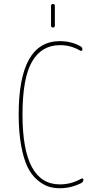

<svg xmlns="http://www.w3.org/2000/svg" viewBox="-20 -950 540 979"><path d="M240.2 -820.3V-919.9Q240.2 -929.7 250 -929.7Q259.8 -929.7 259.8 -919.9V-820.3Q259.8 -809.6 250 -809.6Q240.2 -809.6 240.2 -820.3ZM285.2 9.8Q253.9 9.8 226.6 1Q199.2 -7.8 169.9 -32.7Q140.6 -57.6 120.6 -98.1Q100.6 -138.7 87.9 -207.5Q75.2 -276.4 75.2 -365.2Q75.2 -740.2 285.2 -740.2Q343.8 -740.2 390.6 -713.9Q399.4 -710 400.4 -697.3Q400.4 -693.4 396.5 -691.4Q392.6 -689.5 389.6 -691.4Q339.8 -720.7 285.2 -719.7Q192.4 -719.7 143.6 -636.2Q94.7 -552.7 94.7 -365.2Q94.7 -9.8 285.2 -9.8Q343.8 -9.8 394.5 -39.1Q397.5 -41 401.4 -39.6Q405.3 -38.1 405.3 -34.2Q405.3 -22.5 394.5 -16.6Q341.8 9.8 285.2 9.8Z"/></svg>

Font: Rounded-X Mgen+ 2m thin
Style: Regular
Weight: 100
Designer: [Source Han Sans]
Ryoko NISHIZUKA  (kana & ideographs); Paul D. Hunt (Latin, Greek & Cyrillic); Wenlong ZHANG  (bopomofo
Version: Version 1.059.20150602